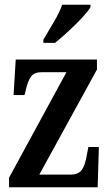

<svg xmlns="http://www.w3.org/2000/svg" viewBox="-20 -786 463 806"><path d="M18 0V-40L259 -483H156Q124 -483 110.5 -465Q97 -447 88 -407L83 -387H37L46 -536H387V-494L145 -53H276Q309 -53 323.5 -73Q338 -93 345 -138L351 -169H395L390 0ZM162 -619Q182 -654 205.5 -693Q229 -732 241 -766H360V-756Q350 -739 324.5 -711.5Q299 -684 268 -655.5Q237 -627 211 -606H162Z"/></svg>

Font: Noto Serif Tamil ExtraCondensed SemiBold
Style: Regular
Weight: 600
Width: 2
Designer: Indian Type Foundry, Tom Grace, and the Monotype Design Team
Foundry: Monotype Imaging Inc.
Version: Version 2.004; ttfautohint (v1.8.4.7-5d5b)